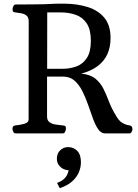

<svg xmlns="http://www.w3.org/2000/svg" viewBox="-20 -717 742 1032"><path d="M63.5 0Q55.2 0 51 -9.8Q46.9 -19.5 46.9 -24.9Q46.9 -41 63 -43Q86.4 -44.9 110.1 -51.5Q133.8 -58.1 133.8 -74.2L134.3 -602.5Q134.3 -623.5 123 -632.8Q111.8 -642.1 95.9 -645.3Q80.1 -648.4 64.9 -649.9Q54.7 -650.9 51 -654.1Q47.4 -657.2 47.4 -668Q47.4 -673.3 51.5 -683.1Q55.7 -692.9 64 -692.9Q93.3 -692.9 114.3 -693.1Q135.3 -693.4 154.8 -693.4Q195.8 -693.4 219.7 -694.3Q243.7 -695.3 266.6 -696.5Q289.6 -697.8 327.1 -697.3Q396 -696.8 452.1 -679Q508.3 -661.1 541.3 -621.1Q574.2 -581.1 574.2 -512.7Q574.2 -463.4 556.9 -425.5Q539.6 -387.7 504.6 -361.6Q469.7 -335.4 417 -321.3Q465.3 -316.4 492.7 -294.2Q520 -272 536.1 -239.5Q552.2 -207 565.9 -170.7Q579.6 -134.3 600.6 -100.6Q617.2 -68.8 636.7 -57.1Q656.2 -45.4 674.3 -43.5Q691.9 -41.5 691.9 -22.5Q691.9 -17.1 687.7 -8.5Q683.6 0 675.3 0H544.9Q523.4 0 508.1 -22Q492.7 -43.9 480 -78.9Q467.3 -113.8 453.9 -152.6Q440.4 -191.4 423.1 -226.3Q405.8 -261.2 380.9 -283.2Q356 -305.2 319.8 -305.2H232.9V-90.3Q232.9 -69.3 246.6 -59.8Q260.3 -50.3 279.8 -47.4Q299.3 -44.4 316.9 -43Q327.1 -42 330.8 -39.1Q334.5 -36.1 334.5 -24.9Q334.5 -19.5 330.3 -9.8Q326.2 0 317.9 0ZM233.4 -347.2H315.4Q356 -347.2 390.6 -359.9Q425.3 -372.6 446.8 -405.3Q468.3 -438 468.3 -497.6Q468.3 -557.1 446.8 -590.3Q425.3 -623.5 388.2 -637Q351.1 -650.4 304.2 -650.4H233.9ZM345.7 73.7Q376 73.7 395.5 94.2Q415 114.7 415 154.8Q415 183.6 403.1 210.7Q391.1 237.8 366 259.5Q340.8 281.2 301.3 294.4L286.6 266.1Q315.4 256.3 331.8 236.6Q348.1 216.8 351.6 182.6L359.4 198.2Q326.2 199.7 305.9 181.4Q285.6 163.1 285.6 137.7Q285.6 107.4 303.7 90.6Q321.8 73.7 345.7 73.7Z"/></svg>

Font: Gelasio
Style: Regular
Weight: 400
Designer: Eben Sorkin
Foundry: Eben Sorkin
Version: Version 1.008